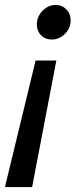

<svg xmlns="http://www.w3.org/2000/svg" viewBox="-61 -519 319 777"><path d="M167 -274 69 238H-41L83 -274ZM164 -499Q190 -499 207.5 -481Q225 -463 225 -437Q225 -405 202 -382Q179 -359 148 -359Q122 -359 105 -376.5Q88 -394 88 -420Q88 -441 98.5 -459Q109 -477 126.5 -488Q144 -499 164 -499Z"/></svg>

Font: Red Hat Text SemiBold
Style: Italic
Weight: 600
Italic angle: -12°
Designer: Pentagram, MCKL
Foundry: Pentagram, MCKL
Version: Version 1.023